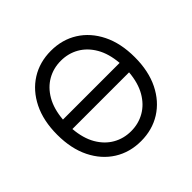

<svg xmlns="http://www.w3.org/2000/svg" viewBox="-181 -925 1123 1123"><g transform="rotate(-45 380.5 -363.5)"><path d="M701.7 -363.6Q701.7 -248.6 660.2 -164.8Q618.6 -81 546.2 -35.5Q473.7 9.9 380.7 9.9Q287.6 9.9 215.2 -35.5Q142.8 -81 101.2 -164.8Q59.7 -248.6 59.7 -363.6Q59.7 -478.7 101.2 -562.5Q142.8 -646.3 215.2 -691.8Q287.6 -737.2 380.7 -737.2Q473.7 -737.2 546.2 -691.8Q618.6 -646.3 660.2 -562.5Q701.7 -478.7 701.7 -363.6ZM615.1 -402.7Q608.3 -484.7 575.8 -540.8Q543.3 -596.9 492.7 -625.9Q442.1 -654.8 380.7 -654.8Q319.2 -654.8 268.6 -625.9Q218 -596.9 185.5 -540.8Q153.1 -484.7 146.3 -402.7ZM615.1 -324.6H146.3Q153.1 -242.5 185.5 -186.4Q218 -130.3 268.6 -101.4Q319.2 -72.4 380.7 -72.4Q442.1 -72.4 492.7 -101.4Q543.3 -130.3 575.8 -186.4Q608.3 -242.5 615.1 -324.6Z"/></g></svg>

Font: Inter Alia
Style: Regular
Weight: 400
Designer: Rasmus Andersson (Latin, Greek, Cyrillic etc.) and Evan from Shavian.info (Shavian, old style figures)
Foundry: Shavian.info
Version: Version 0.001;git-37ab20767